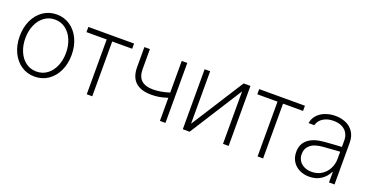

<svg xmlns="http://www.w3.org/2000/svg" viewBox="-29 -1061 3061 1595"><g transform="rotate(20 1501.5 -263.0)"><path d="M46.9 -263.7Q46.9 -342.8 76.4 -405.3Q106 -467.8 158.2 -502.9Q210.4 -538.1 276.4 -538.1Q342.3 -538.1 394.5 -502.9Q446.8 -467.8 476.3 -405.3Q505.9 -342.8 505.9 -263.7Q505.9 -184.6 476.3 -122.1Q446.8 -59.6 394.5 -24.4Q342.3 10.7 276.4 10.7Q210.4 10.7 158.2 -24.4Q106 -59.6 76.4 -122.1Q46.9 -184.6 46.9 -263.7ZM456.1 -263.7Q456.1 -327.1 433.8 -379.6Q411.6 -432.1 370.8 -462.6Q330.1 -493.2 276.4 -493.2Q222.7 -493.2 181.9 -462.4Q141.1 -431.6 118.9 -379.4Q96.7 -327.1 96.7 -263.7Q96.7 -199.7 118.9 -147.2Q141.1 -94.7 181.9 -64.5Q222.7 -34.2 276.4 -34.2Q330.1 -34.2 370.8 -64.5Q411.6 -94.7 433.8 -147.2Q456.1 -199.7 456.1 -263.7Z M556.6 -530.3H960.9V-484.4H784.2V0H735.4V-484.4H556.6Z M1431.2 0H1382.3V-204.1Q1341.8 -190.9 1307.9 -185.1Q1273.9 -179.2 1237.8 -179.7Q1147 -179.7 1099.1 -223.6Q1051.3 -267.6 1051.3 -356.4V-532.2H1100.1V-356.4Q1100.1 -288.6 1135 -257.1Q1169.9 -225.6 1236.8 -225.6Q1305.2 -225.6 1382.3 -250.5V-530.3H1431.2Z M1929.2 -530.3H1989.7V0H1939.9V-463.9L1645 0H1584.5V-530.3H1633.3V-66.4Z M2066.9 -530.3H2471.2V-484.4H2294.4V0H2245.6V-484.4H2066.9Z M2725.6 -303.7Q2761.7 -306.6 2804.7 -309.6Q2847.7 -312.5 2877 -314V-371.1Q2877 -408.7 2860.4 -436.3Q2843.8 -463.9 2812.7 -479Q2781.7 -494.1 2739.3 -494.1Q2685.1 -494.1 2647.5 -470.2Q2609.9 -446.3 2599.6 -405.3H2548.8Q2554.7 -445.3 2580.8 -475.3Q2606.9 -505.4 2648.7 -521.7Q2690.4 -538.1 2741.2 -538.1Q2789.1 -538.1 2831.1 -520.5Q2873 -502.9 2899.4 -464.4Q2925.8 -425.8 2925.8 -367.2V0H2877V-91.8H2873Q2851.6 -46.4 2807.9 -17.3Q2764.2 11.7 2704.1 11.7Q2657.2 11.7 2618.4 -7.1Q2579.6 -25.9 2556.9 -61.5Q2534.2 -97.2 2534.2 -146.5Q2534.2 -216.3 2583.3 -256.3Q2632.3 -296.4 2725.6 -303.7ZM2710 -33.2Q2758.3 -33.2 2796.4 -56.6Q2834.5 -80.1 2855.7 -120.8Q2877 -161.6 2877 -211.9V-272L2844.7 -269.5Q2765.1 -263.2 2735.4 -261.7Q2656.2 -256.3 2619.6 -225.6Q2583 -194.8 2583 -144.5Q2583 -110.8 2599.6 -85.4Q2616.2 -60.1 2645 -46.6Q2673.8 -33.2 2710 -33.2Z"/></g></svg>

Font: Pretendard ExtraLight
Style: Regular
Weight: 200
Designer: Base glyphs from Inter by Rasmus Andersson; Hangeul glyphs from Noto Sans CJK(Source Han Sans) by Jang Soo-young and Kan
Foundry: Kil Hyung-jin
Version: Version 1.309